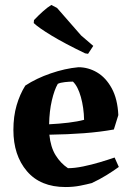

<svg xmlns="http://www.w3.org/2000/svg" viewBox="-20 -742 529 774"><path d="M244 12Q143 12 88.5 -52Q34 -116 34 -218Q34 -273 47 -317.5Q60 -362 82 -397Q126 -426 184 -446Q242 -466 296 -471Q336 -471 371.5 -450Q407 -429 430.5 -386Q454 -343 457 -278L439 -220Q384 -210 318.5 -205Q253 -200 179 -199Q184 -149 204 -116.5Q224 -84 254 -64Q281 -64 315 -71Q349 -78 382.5 -88Q416 -98 442 -107L459 -69Q437 -53 409.5 -36Q382 -19 350 -4Q331 1 303.5 6.5Q276 12 244 12ZM178 -241Q219 -243 256 -247.5Q293 -252 319 -259Q318 -308 306 -351Q294 -394 274 -413Q260 -413 241.5 -411Q223 -409 213 -404Q199 -380 189 -337Q179 -294 178 -241ZM335 -525 323 -527Q240 -567 188 -598.5Q136 -630 116 -649L117 -661Q135 -680 153.5 -696.5Q172 -713 187 -722L210 -710L307 -599L356 -557Z"/></svg>

Font: Labrada
Style: Bold
Weight: 700
Designer: Mercedes Jáuregui
Foundry: Omnibus-Type Team
Version: Version 1.000; ttfautohint (v1.8.4.7-5d5b)